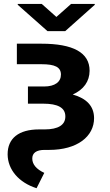

<svg xmlns="http://www.w3.org/2000/svg" viewBox="-20 -774 577 1004"><path d="M197.1 -545.5H68.2V-438.2H197.1C266.7 -438.2 298.3 -423.3 298.7 -384.6C299 -345.9 267.8 -321.7 210.2 -321.7H126.1V-231.9H206C282.3 -231.9 321.4 -210.9 321.7 -165.8C322.4 -120.7 284.4 -97.3 213.4 -97.3H184.3C78.1 -97.3 19.5 -50.8 19.9 33.4C20.6 113.3 78.5 180.8 171.2 210.2L211.6 130C170.1 110.8 148.8 85.2 148.8 55.4C148.4 25.9 170.5 9.9 212.4 9.9H237.2C383.9 9.9 472.3 -60.4 471.9 -156.6C471.6 -219.1 432.9 -259.2 360.4 -279.8C417.6 -305.4 448.2 -348.4 448.5 -403.8C448.9 -499.6 361.2 -545.5 197.1 -545.5ZM72.8 -748.9 228.3 -611.2H321L475.5 -748.9V-753.6H351.9L274.9 -685.4L198.2 -753.6H72.8Z"/></svg>

Font: Magic Ui Pro
Style: Bold
Weight: 700
Designer: Stefan Endress, Andreas Faust
Version: Version 1.000;FEAKit 1.0